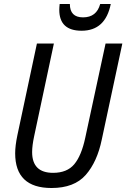

<svg xmlns="http://www.w3.org/2000/svg" viewBox="-20 -932 633 962"><path d="M238 10Q352 10 409.5 -55.5Q467 -121 490 -233L593 -714H509L407 -241Q388 -152 352 -109Q316 -66 246 -66Q141 -66 141 -170Q141 -202 151 -249L250 -714H165L67 -254Q56 -201 56 -164Q56 10 238 10ZM389 -778Q508 -778 535 -912H482Q464 -845 396 -845Q330 -845 330 -912H279Q277 -894 277 -883Q277 -778 389 -778Z"/></svg>

Font: Noto Sans UI SemiCondensed
Style: Italic
Weight: 400
Width: 4
Italic angle: -12°
Designer: Monotype Design Team
Foundry: Monotype Imaging Inc.
Version: Version 1.901